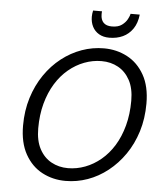

<svg xmlns="http://www.w3.org/2000/svg" viewBox="-60 -957 881 1025"><g transform="rotate(5 380.0 -444.5)"><path d="M329 15Q261 15 204 -15Q147 -45 112.5 -106.5Q78 -168 78 -260Q78 -340 99.5 -409Q121 -478 159 -533.5Q197 -589 247 -628Q297 -667 354.5 -687.5Q412 -708 473 -708Q541 -708 598 -678Q655 -648 689.5 -587Q724 -526 724 -434Q724 -353 702.5 -284Q681 -215 643 -160Q605 -105 555 -65.5Q505 -26 447.5 -5.5Q390 15 329 15ZM336 -54Q383 -54 428 -71Q473 -88 512 -120.5Q551 -153 580 -200Q609 -247 625.5 -308Q642 -369 642 -442Q642 -508 618.5 -551.5Q595 -595 555.5 -617Q516 -639 466 -639Q419 -639 374 -622Q329 -605 290 -572.5Q251 -540 222 -493Q193 -446 176.5 -385.5Q160 -325 160 -252Q160 -186 183.5 -142Q207 -98 247 -76Q287 -54 336 -54ZM495 -767Q463 -767 440 -780.5Q417 -794 405 -817.5Q393 -841 393 -871Q393 -878 394 -886.5Q395 -895 397 -904H445Q444 -900 444 -895.5Q444 -891 444 -887Q444 -859 459 -843.5Q474 -828 504 -828Q538 -828 557.5 -842.5Q577 -857 586.5 -875Q596 -893 598 -904H647Q642 -858 621 -827.5Q600 -797 568 -782Q536 -767 495 -767Z"/></g></svg>

Font: Ubuntu Sans
Style: Italic
Weight: 400
Italic angle: -13.5°
Designer: Dalton Maag Ltd
Foundry: Dalton Maag Ltd
Version: Version 1.006